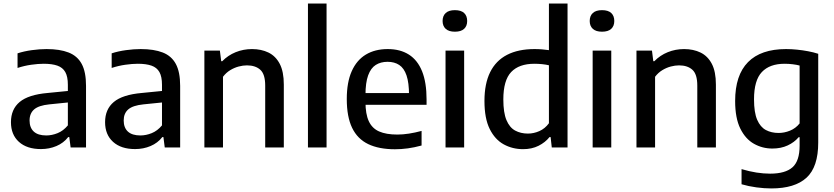

<svg xmlns="http://www.w3.org/2000/svg" viewBox="-20 -828 4684 1078"><path d="M210 9Q131 9 86.2 -31.5Q41.5 -72 41.5 -142Q41.5 -214.5 90.5 -255.5Q139.5 -296.5 247.5 -306L384 -319.5L394.5 -256L256.5 -242Q197.5 -236 171.8 -213.8Q146 -191.5 146 -151.5Q146 -111 169.8 -89.2Q193.5 -67.5 239.5 -67.5Q271.5 -67.5 303.5 -80.5Q335.5 -93.5 361 -124V-352Q361 -398 346.5 -423.5Q332 -449 302 -459.5Q272 -470 225.5 -470Q194.5 -470 155.5 -464.5Q116.5 -459 78.5 -446.5V-528.5Q115 -540.5 159 -546.5Q203 -552.5 241.5 -552.5Q316 -552.5 365.2 -533.2Q414.5 -514 438.8 -469Q463 -424 463 -346V0H376.5L369 -58.5H363Q337 -25 296.8 -8Q256.5 9 210 9Z M738.5 9Q659.5 9 614.8 -31.5Q570 -72 570 -142Q570 -214.5 619 -255.5Q668 -296.5 776 -306L912.5 -319.5L923 -256L785 -242Q726 -236 700.2 -213.8Q674.5 -191.5 674.5 -151.5Q674.5 -111 698.2 -89.2Q722 -67.5 768 -67.5Q800 -67.5 832 -80.5Q864 -93.5 889.5 -124V-352Q889.5 -398 875 -423.5Q860.5 -449 830.5 -459.5Q800.5 -470 754 -470Q723 -470 684 -464.5Q645 -459 607 -446.5V-528.5Q643.5 -540.5 687.5 -546.5Q731.5 -552.5 770 -552.5Q844.5 -552.5 893.8 -533.2Q943 -514 967.2 -469Q991.5 -424 991.5 -346V0H905L897.5 -58.5H891.5Q865.5 -25 825.2 -8Q785 9 738.5 9Z M1127.5 0V-544H1214.5L1222 -484.5H1228Q1260 -517.5 1303.2 -535Q1346.5 -552.5 1395 -552.5Q1447 -552.5 1487.2 -533Q1527.5 -513.5 1550.5 -469.8Q1573.5 -426 1573.5 -353V0H1469V-347.5Q1469 -411.5 1441.5 -436.2Q1414 -461 1366.5 -461Q1344.5 -461 1320 -454.5Q1295.5 -448 1272.5 -434Q1249.5 -420 1232 -397V0Z M1709 0V-808H1813.5V0Z M2197.5 10Q2107.5 10 2047.2 -19Q1987 -48 1957 -110.2Q1927 -172.5 1927 -272Q1927 -366 1954.8 -428.2Q1982.5 -490.5 2034 -521.5Q2085.5 -552.5 2157 -552.5Q2227 -552.5 2275.8 -521.5Q2324.5 -490.5 2349.8 -427.8Q2375 -365 2375 -269.5V-239.5H1985V-305.5H2296.5L2276.5 -294.5Q2276.5 -363.5 2262.5 -404.5Q2248.5 -445.5 2221.5 -463.2Q2194.5 -481 2156 -481Q2117.5 -481 2089.8 -463.5Q2062 -446 2047 -405Q2032 -364 2032 -294.5V-255.5Q2032 -188 2050.5 -147.8Q2069 -107.5 2108.5 -90Q2148 -72.5 2211 -72.5Q2242 -72.5 2276 -77.8Q2310 -83 2347 -93V-11Q2306.5 0 2270 5Q2233.5 10 2197.5 10Z M2481.5 0V-544H2586V0ZM2534 -650Q2500 -650 2482.5 -666Q2465 -682 2465 -710Q2465 -739 2482.5 -755Q2500 -771 2534 -771Q2568.5 -771 2585.8 -755Q2603 -739 2603 -710Q2603 -682 2585.8 -666Q2568.5 -650 2534 -650Z M2917 9.5Q2857.5 9.5 2808.2 -17.5Q2759 -44.5 2729.5 -103.8Q2700 -163 2700 -261Q2700 -358 2732 -422.8Q2764 -487.5 2826.8 -520Q2889.5 -552.5 2981.5 -552.5Q3002.5 -552.5 3023.5 -550.8Q3044.5 -549 3062 -546.5V-808H3166.5V0H3078L3071.5 -58.5H3065.5Q3041.5 -28.5 3003.8 -9.5Q2966 9.5 2917 9.5ZM2944 -78Q2977 -78 3008.5 -92Q3040 -106 3062 -136V-461.5Q3045.5 -465.5 3023.8 -467.8Q3002 -470 2980.5 -470Q2894 -470 2850 -423.5Q2806 -377 2806 -269.5Q2806 -195.5 2823.5 -153.8Q2841 -112 2872.2 -95Q2903.5 -78 2944 -78Z M3307.5 0V-544H3412V0ZM3360 -650Q3326 -650 3308.5 -666Q3291 -682 3291 -710Q3291 -739 3308.5 -755Q3326 -771 3360 -771Q3394.5 -771 3411.8 -755Q3429 -739 3429 -710Q3429 -682 3411.8 -666Q3394.5 -650 3360 -650Z M3553.5 0V-544H3640.5L3648 -484.5H3654Q3686 -517.5 3729.2 -535Q3772.5 -552.5 3821 -552.5Q3873 -552.5 3913.2 -533Q3953.5 -513.5 3976.5 -469.8Q3999.5 -426 3999.5 -353V0H3895V-347.5Q3895 -411.5 3867.5 -436.2Q3840 -461 3792.5 -461Q3770.5 -461 3746 -454.5Q3721.5 -448 3698.5 -434Q3675.5 -420 3658 -397V0Z M4310.5 230Q4271 230 4226.8 224Q4182.5 218 4143.5 206.5V121.5Q4187 134.5 4227.2 140.8Q4267.5 147 4303.5 147Q4389 147 4429.2 111.5Q4469.5 76 4469.5 -10V-57.5H4464Q4440 -29 4402.5 -11.5Q4365 6 4316.5 6Q4260.5 6 4213 -20.8Q4165.5 -47.5 4136.5 -106.2Q4107.5 -165 4107.5 -261Q4107.5 -406 4179.8 -479.2Q4252 -552.5 4393.5 -552.5Q4423.5 -552.5 4455.2 -549.2Q4487 -546 4517.5 -540.2Q4548 -534.5 4574 -526V-27.5Q4574 109.5 4508.2 169.8Q4442.5 230 4310.5 230ZM4351.5 -81.5Q4384 -81.5 4415.8 -94.5Q4447.5 -107.5 4469.5 -135V-460Q4453 -464.5 4430.8 -467.2Q4408.5 -470 4385 -470Q4301.5 -470 4257.5 -423.5Q4213.5 -377 4213.5 -270.5Q4213.5 -196.5 4231.2 -155.5Q4249 -114.5 4280 -98Q4311 -81.5 4351.5 -81.5Z"/></svg>

Font: Encode Sans Condensed Thin Medium
Style: Regular
Weight: 500
Version: Version 3.002